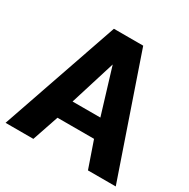

<svg xmlns="http://www.w3.org/2000/svg" viewBox="-160 -857 990 1005"><g transform="rotate(30 335.0 -355.0)"><path d="M247 -710H424L668 0H500L445 -159H224L170 0H2ZM418 -272 335 -545 250 -272Z"/></g></svg>

Font: Raleway Thin ExtraBold
Style: Regular
Weight: 800
Version: Version 4.026